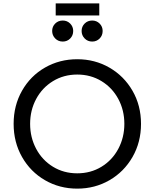

<svg xmlns="http://www.w3.org/2000/svg" viewBox="-20 -1109 918 1141"><path d="M61 -373Q61 -482 111 -570Q161 -658 247.5 -707.5Q334 -757 439 -757Q544 -757 630.5 -707Q717 -657 767.5 -569.5Q818 -482 818 -373Q818 -264 767.5 -176Q717 -88 630.5 -38Q544 12 439 12Q334 12 247.5 -38Q161 -88 111 -176Q61 -264 61 -373ZM439 -79Q519 -79 583 -118Q647 -157 683 -224.5Q719 -292 719 -373Q719 -454 683 -521Q647 -588 583 -627Q519 -666 439 -666Q359 -666 295 -627Q231 -588 195 -521Q159 -454 159 -373Q159 -292 195 -224.5Q231 -157 295 -118Q359 -79 439 -79ZM290 -925Q290 -951 308 -969Q326 -987 353 -987Q379 -987 397 -969Q415 -951 415 -925Q415 -898 397 -880Q379 -862 353 -862Q326 -862 308 -880.5Q290 -899 290 -925ZM311 -1089H570V-1017H311ZM528 -987Q554 -987 572 -969Q590 -951 590 -925Q590 -898 572 -880Q554 -862 528 -862Q501 -862 483 -880.5Q465 -899 465 -925Q465 -951 483 -969Q501 -987 528 -987Z"/></svg>

Font: Eudoxus Sans Medium
Style: Regular
Weight: 500
Designer: Stijn de Vries
Foundry: tokotype
Version: Version 2.005